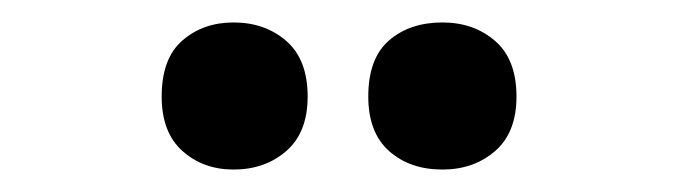

<svg xmlns="http://www.w3.org/2000/svg" viewBox="-20 -863 607 171"><path d="M124 -777Q124 -811 142.5 -827Q161 -843 188 -843Q216 -843 235 -826.5Q254 -810 254 -777Q254 -745 235 -728.5Q216 -712 188 -712Q161 -712 142.5 -728.5Q124 -745 124 -777ZM308 -777Q308 -811 326.5 -827Q345 -843 374 -843Q402 -843 421 -826.5Q440 -810 440 -777Q440 -745 421 -728.5Q402 -712 374 -712Q345 -712 326.5 -728.5Q308 -745 308 -777Z"/></svg>

Font: Noto Sans Telugu UI SemiCondensed
Style: Bold
Weight: 700
Width: 4
Designer: Jelle Bosma - Monotype Design Team
Foundry: Monotype Imaging Inc.
Version: Version 2.005; ttfautohint (v1.8.4.7-5d5b)